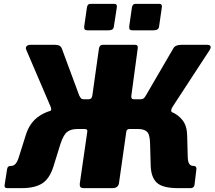

<svg xmlns="http://www.w3.org/2000/svg" viewBox="-20 -974 1111 994"><path d="M585 -937 570 -840Q569 -827 562 -822Q555 -817 541 -817H434Q422 -817 418.5 -822Q415 -827 416 -838L430 -935Q433 -954 447 -954H572Q587 -954 585 -937ZM818 -937 804 -840Q803 -827 795.5 -822Q788 -817 774 -817H667Q655 -817 651.5 -822Q648 -827 649 -838L663 -935Q666 -954 681 -954H805Q820 -954 818 -937ZM18 0Q1 0 4 -17L17 -100Q19 -109 24 -112Q29 -115 37 -115Q51 -115 60.5 -126Q70 -137 77 -159L113 -273Q133 -340 183.5 -373.5Q234 -407 301 -410L378 -460H439Q455 -460 458 -479L492 -721Q495 -742 512 -742H679Q696 -742 693 -723L660 -479Q657 -460 674 -460H733L798 -410Q835 -408 869 -394Q903 -380 925.5 -351Q948 -322 949 -272L952 -159Q953 -136 960 -125.5Q967 -115 982 -115Q997 -115 997 -100L987 -17Q984 0 967 0H902Q821 0 791 -29Q761 -58 760 -121L757 -230Q756 -278 741 -292Q726 -306 696 -306H650Q636 -306 634 -293L596 -26Q592 0 562 0H415Q401 0 396.5 -5.5Q392 -11 393 -23L432 -293Q434 -306 419 -306H379Q349 -306 329 -292Q309 -278 293 -229L257 -113Q237 -49 198.5 -24.5Q160 0 92 0ZM409 -374 238 -399Q245 -401 245 -408Q245 -415 241 -424L116 -716Q111 -727 117.5 -734.5Q124 -742 138 -742H264Q293 -742 300 -723L390 -480Q395 -470 399.5 -465Q404 -460 413 -460ZM691 -374 709 -460Q718 -460 724 -465Q730 -470 736 -481L877 -723Q887 -742 919 -742H1051Q1066 -742 1069.5 -735Q1073 -728 1066 -716L874 -422Q868 -413 866.5 -404.5Q865 -396 871 -393Z"/></svg>

Font: Libre Franklin ExtraBold
Style: Italic
Weight: 800
Italic angle: -8°
Designer: Pablo Impallari, Rodrigo Fuenzalida, Nhung Nguyen
Foundry: Impallari Type
Version: Version 3.000